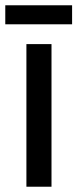

<svg xmlns="http://www.w3.org/2000/svg" viewBox="-37 -707 293 727"><path d="M158 0H63V-540H158ZM236 -687V-615H-17V-687Z"/></svg>

Font: Noto Sans Thai ExtCond Med
Style: Regular
Weight: 500
Width: 2
Designer: Monotype Design Team
Foundry: Monotype Imaging Inc.
Version: Version 2.002; ttfautohint (v1.8.4.7-5d5b)